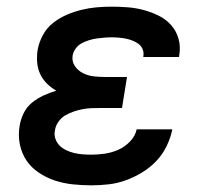

<svg xmlns="http://www.w3.org/2000/svg" viewBox="-20 -548 640 576"><path d="M254 8Q226 8 198 5Q170 2 144.5 -6.5Q119 -15 96.5 -30Q74 -45 59.5 -66.5Q45 -88 39.5 -115Q34 -142 39 -171Q42 -190 51 -208.5Q60 -227 76 -240Q92 -253 110.5 -261.5Q129 -270 149 -276Q133 -285 120.5 -297.5Q108 -310 100.5 -326Q93 -342 91.5 -361Q90 -380 93 -399Q97 -421 108.5 -442.5Q120 -464 139 -479Q158 -494 180 -503.5Q202 -513 224.5 -518.5Q247 -524 269.5 -526Q292 -528 315 -528Q340 -528 364.5 -526Q389 -524 412.5 -517.5Q436 -511 457 -500.5Q478 -490 493.5 -472.5Q509 -455 515.5 -432Q522 -409 518 -384Q518 -382 517.5 -380.5Q517 -379 517 -377H410Q410 -377 410 -378Q410 -379 410 -379Q412 -390 408 -400Q404 -410 396 -416Q388 -422 378 -426Q368 -430 358 -432Q348 -434 337 -435Q326 -436 315 -436Q304 -436 292.5 -435Q281 -434 270 -432.5Q259 -431 247.5 -427.5Q236 -424 225.5 -418.5Q215 -413 207.5 -403Q200 -393 198 -382Q195 -364 204.5 -350Q214 -336 229 -328.5Q244 -321 261 -319Q278 -317 296 -317H361L346 -224H281Q268 -224 254.5 -223.5Q241 -223 228 -220.5Q215 -218 201.5 -213.5Q188 -209 176 -202Q164 -195 155.5 -183Q147 -171 145 -158Q142 -145 146 -132.5Q150 -120 158.5 -111.5Q167 -103 178.5 -97.5Q190 -92 202.5 -89Q215 -86 228 -85Q241 -84 254 -84Q274 -84 294.5 -87Q315 -90 334.5 -98.5Q354 -107 370 -123.5Q386 -140 390 -160H497Q492 -135 480 -110Q468 -85 449 -65Q430 -45 406 -30.5Q382 -16 357 -7Q332 2 306 5Q280 8 254 8Z"/></svg>

Font: Iosevka SS04 SmBd Ex Obl
Style: Regular
Weight: 600
Width: 7
Italic angle: -9°
Monospace: yes
Designer: Belleve Invis
Foundry: Belleve Invis
Version: Version 19.0.0; ttfautohint (v1.8.4)